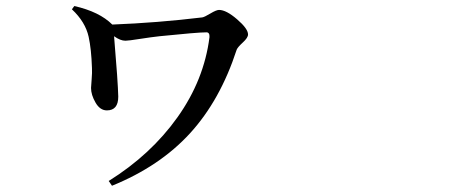

<svg xmlns="http://www.w3.org/2000/svg" viewBox="-20 -549 1540 627"><path d="M222.7 -529.3Q304.7 -510.7 346.7 -468.8Q495.1 -474.6 640.6 -492.2Q647.5 -493.2 667 -504.9Q686.5 -516.6 695.3 -516.6Q718.8 -516.6 754.4 -485.8Q790 -455.1 790 -436.5Q790 -425.8 772.9 -410.2Q755.9 -394.5 752.9 -386.7Q699.2 -221.7 600.6 -113.8Q502 -5.9 345.7 57.6L335 42Q472.7 -43.9 559.6 -166Q646.5 -288.1 664.1 -427.7Q665 -443.4 654.3 -443.4Q625 -443.4 501 -430.7Q473.6 -427.7 436.5 -421.9Q399.4 -416 389.6 -416Q373 -416 352.5 -430.7Q365.2 -280.3 366.2 -233.4Q366.2 -188.5 329.1 -188.5Q306.6 -188.5 292 -213.9Q277.3 -239.3 277.3 -261.7Q277.3 -267.6 279.3 -290Q281.2 -312.5 280.3 -327.1Q278.3 -388.7 269.5 -428.7Q258.8 -477.5 214.8 -518.6Z"/></svg>

Font: Bpmf Zihi Serif SemiBold
Style: SemiBold
Weight: 600
Foundry: But Ko
Version: Version 1.320